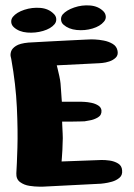

<svg xmlns="http://www.w3.org/2000/svg" viewBox="-20 -696 499 717"><path d="M368 -615Q354 -598 325.5 -589.5Q297 -581 266.5 -584Q236 -587 217 -604Q209 -611 208 -622Q207 -633 214 -642Q228 -658 257 -668Q286 -678 316.5 -675.5Q347 -673 366 -654Q374 -646 375 -635Q376 -624 368 -615ZM184 -606Q170 -589 141 -580.5Q112 -572 81.5 -574.5Q51 -577 32 -594Q23 -602 22 -613Q21 -624 28 -633Q42 -650 71 -659.5Q100 -669 130.5 -666.5Q161 -664 180 -645Q189 -637 190 -626Q191 -615 184 -606ZM22 -476Q22 -476 20 -484.5Q18 -493 21.5 -504Q25 -515 39.5 -524.5Q54 -534 86 -537Q118 -539 158.5 -541Q199 -543 236.5 -545Q274 -547 298 -548Q322 -549 322 -549Q322 -549 335.5 -548.5Q349 -548 367.5 -544.5Q386 -541 401 -532Q416 -523 419 -506Q422 -490 412 -480.5Q402 -471 388 -466.5Q374 -462 363 -461Q352 -460 352 -460L192 -452Q192 -452 195 -440Q198 -428 201.5 -412Q205 -396 206 -385Q207 -374 208 -358Q209 -342 210 -329Q211 -316 211 -316H285Q285 -316 296 -315.5Q307 -315 321.5 -312Q336 -309 347 -302Q358 -295 359 -283Q360 -266 345.5 -257.5Q331 -249 315.5 -246.5Q300 -244 296 -243Q293 -243 280 -242.5Q267 -242 251.5 -242Q236 -242 224 -242Q212 -242 212 -242Q212 -242 212.5 -228.5Q213 -215 214 -197Q215 -179 214 -166Q214 -153 213 -136Q212 -119 211 -106Q210 -93 210 -93L345 -98Q345 -98 358 -98.5Q371 -99 389 -96.5Q407 -94 421 -85.5Q435 -77 436 -60Q438 -42 426 -32Q414 -22 398 -17.5Q382 -13 369.5 -11.5Q357 -10 357 -10L141 1Q141 1 125.5 1Q110 1 90 -2Q70 -5 55 -16Q40 -27 41 -49Q43 -79 45 -143.5Q47 -208 43 -294.5Q39 -381 22 -476Z"/></svg>

Font: Nerko One
Style: Regular
Weight: 400
Designer: Nermin Kahrimanovic
Foundry: Nermin Kahrimanovic
Version: Version 1.101